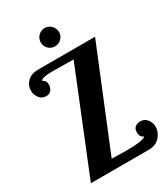

<svg xmlns="http://www.w3.org/2000/svg" viewBox="-227 -1051 1012 1154"><g transform="rotate(-30 279.5 -473.5)"><path d="M18 -661Q18 -698 44.5 -724Q71 -750 121 -750H514L234 -65Q246 -65 280 -64Q314 -63 331 -63Q459 -63 470 -85Q461 -85 452.5 -95.5Q444 -106 444 -128Q444 -151 458.5 -162.5Q473 -174 493 -174Q524 -174 541.5 -151Q559 -128 559 -101Q559 -62 531 -31Q503 0 453 0H52L334 -696Q325 -696 269 -697Q213 -698 194 -698Q107 -698 107 -678Q130 -669 130 -639Q130 -619 117.5 -603Q105 -587 84 -587Q52 -587 35 -610.5Q18 -634 18 -661ZM232.5 -838.5Q214 -857 214 -883Q214 -909 232.5 -928Q251 -947 277 -947Q303 -947 322 -928Q341 -909 341 -883Q341 -857 322 -838.5Q303 -820 277 -820Q251 -820 232.5 -838.5Z"/></g></svg>

Font: Lobster Two
Style: Bold
Weight: 700
Designer: Pablo Impallari
Foundry: Pablo Impallari. www.impallari.com
Version: Version 1.006